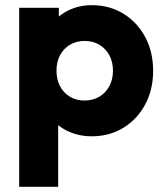

<svg xmlns="http://www.w3.org/2000/svg" viewBox="-20 -516 635 741"><path d="M334 10Q284.5 10 243.5 -9Q202.5 -28 176.8 -61.5Q151 -95 147 -138V-343Q151 -386 177 -420.8Q203 -455.5 243.9 -475.8Q284.9 -496 334 -496Q403 -496 456.5 -463Q510 -430 540.5 -372.8Q571 -315.5 571 -242.5Q571 -170 540.5 -113Q510 -56 456.5 -23Q403 10 334 10ZM306.3 -128Q338.7 -128 363.3 -142.8Q388 -157.5 402 -183.5Q416 -209.6 416 -243.2Q416 -277 402 -302.8Q388 -328.5 363.5 -343.2Q338.9 -358 307 -358Q275 -358 250.3 -343.4Q225.5 -328.8 211.8 -302.9Q198 -277 198 -243.1Q198 -209.5 211.5 -183.5Q225 -157.5 249.8 -142.8Q274.5 -128 306.3 -128ZM54 205V-486H207V-361.2L181.5 -243L204.5 -125V205Z"/></svg>

Font: Outfit Thin
Style: Regular
Weight: 100
Designer: Rodrigo Fuenzalida
Foundry: fragTYPE
Version: Version 1.000